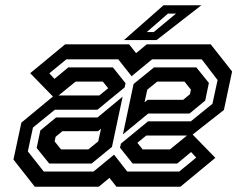

<svg xmlns="http://www.w3.org/2000/svg" viewBox="-20 -708 935 728"><path d="M112 0 31 -103 61 -243 185.5 -346H356.5L396.5 -378.5L394.5 -368L370 -398.5H266.5L188 -334.5L94.5 -430.5L227 -540H469.5L496 -506.5L536.5 -540H779L860 -437L829 -291L705.5 -194H534.5L494.5 -161.5L496.5 -172L521 -141.5H624.5L703 -205.5L796.5 -109.5L664 0H421.5L395 -33.5L354.5 0ZM146 -57.5H334.5L412.5 -121.5L462.5 -57.5H659.5L724 -110.5L704.5 -131.5L652 -88H483L435 -148L438.5 -163.5L541.5 -248H703.5L785.5 -314.5L805 -404.5L745 -483H556.5L479 -419L428.5 -483H231.5L167 -430L186.5 -409L239 -452.5H408L456 -392.5L452.5 -376.5L349.5 -292H188L105 -224.5L85.5 -134ZM166.5 -88 119 -147 133 -213.5 192.5 -262.5H349.5L445 -341.5L404.5 -151L327.5 -88ZM446 -198.5 486.5 -389.5 564 -452.5H724.5L772 -393.5L758 -326.5L698.5 -277.5H542ZM211.5 -141.5H315L352.5 -172L363 -220L351.5 -210.5H216.5L191 -189.5L187 -172ZM528 -320 539.5 -329.5H674.5L700 -350.5L704 -368L679.5 -398.5H576L538.5 -368ZM450 -556 600 -688H743.5L573.5 -556ZM536.5 -586.5H563L647.5 -656.5H617Z"/></svg>

Font: Tourney SemiBold
Style: Italic
Weight: 600
Italic angle: -12°
Version: Version 1.015